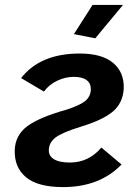

<svg xmlns="http://www.w3.org/2000/svg" viewBox="-20 -752 572 782"><path d="M368 -596 281 -613 357 -732H481ZM237 10Q134 10 86 -30Q38 -70 40 -140Q42 -201 90.5 -237.5Q139 -274 253 -306Q307 -324 327.5 -341Q348 -358 350 -386Q351 -412 333 -425.5Q315 -439 281 -439Q246 -439 212.5 -423Q179 -407 159 -379L66 -434Q144 -534 305 -534Q395 -534 440.5 -496Q486 -458 484 -392Q481 -333 440 -298Q399 -263 306 -235Q233 -212 207 -192.5Q181 -173 179 -144Q177 -118 199 -104Q221 -90 265 -90Q341 -90 393 -151L475 -82Q386 10 237 10Z"/></svg>

Font: Raleway-v4020
Style: Bold Italic
Weight: 700
Italic angle: -12°
Designer: Matt McInerney, Pablo Impallari, Rodrigo Fuenzalida
Foundry: Matt McInerney, Pablo Impallari, Rodrigo Fuenzalida
Version: Version 4.020;PS 004.020;hotconv 1.0.88;makeotf.lib2.5.64775